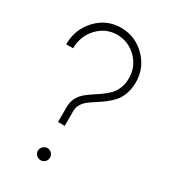

<svg xmlns="http://www.w3.org/2000/svg" viewBox="-174 -771 758 863"><g transform="rotate(30 205.0 -339.5)"><path d="M210 -22Q210 -9.3 200.9 -0.2Q191.9 8.8 179.2 8.8Q166 8.8 156.5 -0.2Q147 -9.3 147 -22Q147 -34.7 156.7 -44.4Q166.5 -54.2 179.2 -54.2Q191.9 -54.2 200.9 -44.7Q210 -35.2 210 -22ZM161.1 -256.8Q161.1 -282.2 170.9 -302.2Q180.7 -322.3 196.3 -336.2Q211.9 -350.1 231 -362.3Q250 -374.5 269 -387.9Q288.1 -401.4 303.7 -416.7Q319.3 -432.1 329.1 -455.6Q338.9 -479 338.9 -508.8Q338.9 -568.4 296.9 -610.1Q254.9 -651.9 195.8 -651.9Q136.7 -651.9 95.5 -607.4Q54.2 -563 54.2 -500H18.1Q18.1 -578.1 69.8 -633.1Q121.6 -688 195.8 -688Q269.5 -688 322.3 -635.3Q375 -582.5 375 -508.8Q375 -475.1 365.2 -447.8Q355.5 -420.4 339.6 -402.6Q323.7 -384.8 304.4 -370.1Q285.2 -355.5 266.1 -343.5Q247.1 -331.5 231.2 -319.6Q215.3 -307.6 205.6 -291.7Q195.8 -275.9 195.8 -256.8V-179.2H161.1Z"/></g></svg>

Font: RawengulkSans
Style: Regular
Weight: 500
Designer: gluk (gluksza@wp.pl)
Foundry: gluk (gluksza@wp.pl)
Version: Version 0.94